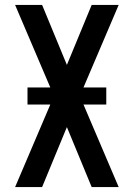

<svg xmlns="http://www.w3.org/2000/svg" viewBox="-20 -755 540 775"><path d="M41 0 183 -333H91V-402H183L41 -735H150L250 -493L350 -735H459L317 -402H409V-333H317L459 0H350L250 -242L150 0Z"/></svg>

Font: Iosevka SS18 Semibold
Style: Regular
Weight: 600
Monospace: yes
Designer: Belleve Invis
Foundry: Belleve Invis
Version: Version 25.1.1; ttfautohint (v1.8.4)